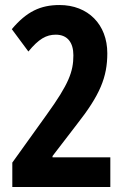

<svg xmlns="http://www.w3.org/2000/svg" viewBox="-20 -744 509 764"><path d="M419 0V-118H189V-123L285 -248C378 -366 407 -437 407 -532C407 -647 330 -724 217 -724C141 -724 86 -698 27 -628L93 -539C134 -589 164 -606 202 -606C249 -606 272 -574 272 -524C272 -459 254 -410 166 -288L29 -97V0Z"/></svg>

Font: Noto Sans Lao Looped ExtraCondensed
Style: Bold
Weight: 700
Width: 2
Designer: Mark Frömberg, Ben Mitchell
Foundry: The Fontpad Ltd
Version: Version 1.002